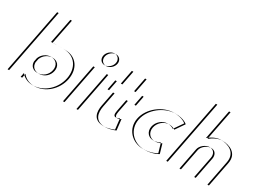

<svg xmlns="http://www.w3.org/2000/svg" viewBox="-57 -1535 2939 2225"><g transform="rotate(30 1412.5 -422.5)"><path d="M542.8 -256C529.2 -186 471.4 -136 399.4 -136C339 -136 300.6 -174.3 301.1 -230.9L311.1 -281.6C333.3 -338.7 388.5 -377 446.3 -377C513.3 -377 556.6 -327 542.8 -256ZM81 0 248.2 -860H425.2L359.3 -526C429.1 -530.5 498.4 -528 528.6 -528C678.6 -528 759.9 -406 730.8 -256C701.6 -106 573.1 15 423.1 15C353.1 15 297.1 -16 267.3 -58L256 0ZM522.8 -256C536.6 -327 493.3 -377 426.3 -377C368.5 -377 313.3 -338.7 291.1 -281.6L281.1 -230.9C280.6 -174.3 319 -136 379.4 -136C451.4 -136 509.2 -186 522.8 -256ZM61 0H236L247.3 -58C277.1 -16 333.1 15 403.1 15C553.1 15 681.6 -106 710.8 -256C739.9 -406 658.6 -528 508.6 -528C478.4 -528 409.1 -530.5 339.3 -526L405.2 -860H228.2Z M962.3 -691C971.6 -739 1018.4 -779 1064.4 -779C1110.4 -779 1141.6 -739 1132.3 -691C1123 -643 1076.2 -603 1030.2 -603C984.2 -603 953 -643 962.3 -691ZM822.5 0 924.7 -526H1104.7L1002.5 0ZM942.3 -691C933 -643 964.2 -603 1010.2 -603C1056.2 -603 1103 -643 1112.3 -691C1121.6 -739 1090.4 -779 1044.4 -779C998.4 -779 951.6 -739 942.3 -691ZM802.5 0H982.5L1084.7 -526H904.7Z M1300.7 -513 1337.8 -704H1514.8L1477.7 -513H1585.7L1559.5 -378H1451.5L1419.8 -215C1410.5 -167 1418 -144 1446 -144C1469 -144 1493.1 -160 1493.1 -160L1509.3 -17C1509.3 -17 1446.1 15 1373.1 15C1232.1 15 1218.5 -90 1236.2 -181L1274.5 -378H1200.5L1226.7 -513ZM1280.7 -513H1206.7L1180.5 -378H1254.5L1216.2 -181C1198.5 -90 1212.1 15 1353.1 15C1426.1 15 1489.3 -17 1489.3 -17L1473.1 -160C1473.1 -160 1449 -144 1426 -144C1398 -144 1390.5 -167 1399.8 -215L1431.5 -378H1539.5L1565.7 -513H1457.7L1494.8 -704H1317.8Z M2080 -31C2080 -31 2013.1 15 1899.1 15C1751.1 15 1638.4 -105 1667.6 -255C1696.9 -406 1855.6 -528 2004.6 -528C2118.6 -528 2167.3 -480 2167.3 -480L2083.8 -359C2083.8 -359 2055.4 -383 2002.4 -383C1935.4 -383 1869.6 -327 1856 -257C1842.2 -186 1886.3 -130 1953.3 -130C2006.3 -130 2043.9 -154 2043.9 -154ZM2060 -31 2023.9 -154C2023.9 -154 1986.3 -130 1933.3 -130C1866.3 -130 1822.2 -186 1836 -257C1849.6 -327 1915.4 -383 1982.4 -383C2035.4 -383 2063.8 -359 2063.8 -359L2147.3 -480C2147.3 -480 2098.6 -528 1984.6 -528C1835.6 -528 1676.9 -406 1647.6 -255C1618.4 -105 1731.1 15 1879.1 15C1993.1 15 2060 -31 2060 -31Z M2548.2 -860 2470.2 -459C2518 -499 2576.6 -528 2632.6 -528C2726.6 -528 2848.5 -481 2820.7 -338L2755 0H2578L2634.4 -290C2644.3 -341 2618.8 -390 2561.8 -390C2508.8 -390 2447.3 -341 2437.4 -290L2381 0H2204L2371.2 -860ZM2528.2 -860H2351.2L2184 0H2361L2417.4 -290C2427.3 -341 2488.8 -390 2541.8 -390C2598.8 -390 2624.3 -341 2614.4 -290L2558 0H2735L2800.7 -338C2828.5 -481 2706.6 -528 2612.6 -528C2556.6 -528 2498 -499 2450.2 -459Z"/></g></svg>

Font: Hussar Plate
Style: Obl
Weight: 700
Foundry: Cannot Into Space Fonts
Version: Version 0.798247